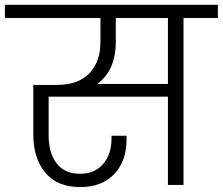

<svg xmlns="http://www.w3.org/2000/svg" viewBox="-49 -760 915 789"><path d="M426.8 -587.9Q426.8 -471.2 351.1 -415H641.1V-686H426.8ZM-28.8 -686V-740.2H846.2V-686H705.1V0H641.1V-362.8H150.9V-203.1Q150.9 -131.8 183.6 -88.9Q216.3 -45.9 279.8 -45.9Q339.8 -45.9 374.5 -85.7Q409.2 -125.5 409.2 -190.9V-202.1H471.2V-188Q471.2 -97.7 420.2 -44.4Q369.1 8.8 280.8 8.8Q187 8.8 137.5 -50Q87.9 -108.9 87.9 -207V-411.1H186Q272 -411.1 317.9 -458.3Q363.8 -505.4 363.8 -587.9V-686Z"/></svg>

Font: SVN-Poppins Light
Style: Regular
Weight: 300
Designer: Ninad Kale (Devanagari), Jonny Pinhorn (Latin)
Foundry: Indian Type Foundry
Version: Version 3.002 2017